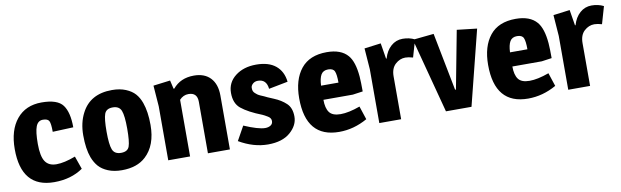

<svg xmlns="http://www.w3.org/2000/svg" viewBox="-40 -929 4284 1325"><g transform="rotate(-10 2102.5 -266.5)"><path d="M453 -338 308 -332Q308 -390 298.5 -408Q289 -426 255 -426Q221 -426 206.5 -389.5Q192 -353 192 -267Q192 -181 216.5 -144Q241 -107 295.5 -107Q350 -107 429 -137L461 -46Q377 12 259 12Q29 12 29 -259Q29 -392 92 -468.5Q155 -545 266.5 -545Q378 -545 415.5 -494Q453 -443 453 -338Z M760 -545Q815 -545 856 -528Q897 -511 920.5 -484.5Q944 -458 958 -419Q981 -355 981 -262Q981 -119 901 -45Q840 12 733 12Q678 12 637 -5Q596 -22 572.5 -48.5Q549 -75 534 -114Q511 -176 511 -271Q511 -359 546 -426Q607 -545 760 -545ZM818 -264.5Q818 -355 804 -390.5Q790 -426 744.5 -426Q699 -426 686.5 -392Q674 -358 674 -268Q674 -178 688 -142.5Q702 -107 748 -107Q794 -107 806 -140.5Q818 -174 818 -264.5Z M1334 -545Q1409 -545 1450 -501Q1491 -457 1491 -378V0H1337V-361Q1337 -426 1275 -426Q1239 -426 1212 -397V0H1059V-378L1048 -525L1167 -540L1181 -480H1186Q1240 -545 1334 -545Z M1964 -391 1830 -365Q1823 -433 1763 -433Q1741 -433 1727 -420Q1713 -407 1713 -392Q1713 -377 1716.5 -369Q1720 -361 1727.5 -354Q1735 -347 1742.5 -341.5Q1750 -336 1763.5 -330Q1777 -324 1787 -320Q1801 -312 1851 -291.5Q1901 -271 1935 -239Q1969 -207 1969 -146Q1969 -85 1913.5 -36.5Q1858 12 1757 12Q1656 12 1555 -47L1610 -146Q1710 -103 1757 -103Q1780 -103 1795.5 -113Q1811 -123 1811 -143Q1811 -164 1789 -177Q1766 -191 1754 -196Q1659 -233 1610 -273Q1566 -309 1566 -382Q1566 -455 1624 -500Q1682 -545 1770 -545Q1858 -545 1907 -504.5Q1956 -464 1964 -391Z M2265 -545Q2365 -545 2412 -490Q2451 -445 2460 -340Q2463 -298 2463 -235L2392 -225H2186Q2186 -166 2208 -136.5Q2230 -107 2286.5 -107Q2343 -107 2423 -136L2454 -42Q2359 12 2256 12Q2023 12 2023 -264Q2023 -394 2083.5 -469.5Q2144 -545 2265 -545ZM2187 -324H2309Q2309 -381 2299 -403.5Q2289 -426 2254 -426Q2219 -426 2204 -400.5Q2189 -375 2187 -324Z M2881 -526 2846 -405Q2815 -414 2793 -414Q2754 -414 2722.5 -385Q2691 -356 2691 -300V0H2538V-377L2527 -525L2643 -540L2661 -430H2665Q2680 -483 2715 -514Q2750 -545 2796.5 -545Q2843 -545 2881 -526Z M3176 -541 3316 -525 3184 0H3005L2866 -526L3014 -541L3093 -136H3099Z M3589 -545Q3689 -545 3736 -490Q3775 -445 3784 -340Q3787 -298 3787 -235L3716 -225H3510Q3510 -166 3532 -136.5Q3554 -107 3610.5 -107Q3667 -107 3747 -136L3778 -42Q3683 12 3580 12Q3347 12 3347 -264Q3347 -394 3407.5 -469.5Q3468 -545 3589 -545ZM3511 -324H3633Q3633 -381 3623 -403.5Q3613 -426 3578 -426Q3543 -426 3528 -400.5Q3513 -375 3511 -324Z M4205 -526 4170 -405Q4139 -414 4117 -414Q4078 -414 4046.5 -385Q4015 -356 4015 -300V0H3862V-377L3851 -525L3967 -540L3985 -430H3989Q4004 -483 4039 -514Q4074 -545 4120.5 -545Q4167 -545 4205 -526Z"/></g></svg>

Font: Magra
Style: Bold
Weight: 600
Designer: Viviana Monsalve
Foundry: Viviana Monsalve
Version: Version 1.001